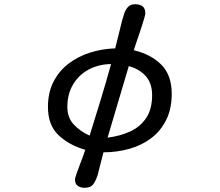

<svg xmlns="http://www.w3.org/2000/svg" viewBox="-20 -769 1040 909"><path d="M380.9 120.1Q361.3 120.1 348.1 110.8Q335 101.6 335 80.1Q335 75.2 341.3 56.6Q347.7 38.1 356.4 15.1Q365.2 -7.8 373 -28.8Q380.9 -49.8 383.8 -59.6Q306.6 -82 256.8 -129.4Q207 -176.8 207 -262.7Q207 -331.1 233.4 -382.3Q259.8 -433.6 304.7 -467.8Q349.6 -502 406.7 -520Q463.9 -538.1 525.4 -540Q533.2 -572.3 541.5 -605Q549.8 -637.7 557.6 -669.9Q562.5 -687.5 568.4 -705.6Q574.2 -723.6 586.4 -736.3Q598.6 -749 620.1 -749Q642.6 -749 655.3 -738.8Q668 -728.5 668 -706.1Q668 -699.2 660.6 -674.8Q653.3 -650.4 643.6 -621.1Q633.8 -591.8 625 -566.4Q616.2 -541 613.3 -531.2Q695.3 -511.7 744.1 -462.4Q793 -413.1 793 -325.2Q793 -253.9 767.1 -201.7Q741.2 -149.4 696.3 -115.2Q651.4 -81.1 592.8 -64.5Q534.2 -47.9 469.7 -47.9L443.4 55.7Q436.5 80.1 423.8 100.1Q411.1 120.1 380.9 120.1ZM404.3 -127Q430.7 -210.9 456.5 -295.9Q482.4 -380.9 505.9 -465.8Q446.3 -464.8 399.4 -439.5Q352.5 -414.1 325.7 -368.7Q298.8 -323.2 298.8 -262.7Q298.8 -211.9 329.6 -179.2Q360.4 -146.5 404.3 -127ZM489.3 -117.2Q549.8 -125 597.2 -147Q644.5 -168.9 672.4 -210.9Q700.2 -252.9 700.2 -318.4Q700.2 -374 670.9 -407.7Q641.6 -441.4 589.8 -456.1Z"/></svg>

Font: Kosugi Maru
Style: Regular
Weight: 400
Designer: MOTOYA
Version: Version 4.002